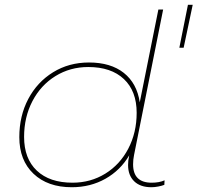

<svg xmlns="http://www.w3.org/2000/svg" viewBox="-20 -782 828 805"><path d="M768 -762H788L750 -582H732ZM670 -26 669 -7Q659 -3 643.5 0Q628 3 615 3Q568 3 542.5 -22Q517 -47 517 -90Q517 -109 521 -126L522 -131Q485 -68 422 -32.5Q359 3 281 3Q180 3 120.5 -53.5Q61 -110 61 -207Q61 -296 98.5 -367Q136 -438 202.5 -479Q269 -520 353 -520Q444 -520 499 -476.5Q554 -433 566 -353L644 -742H664L542 -132Q538 -113 538 -93Q538 -16 616 -16Q648 -16 670 -26ZM553 -309Q553 -400 499.5 -450.5Q446 -501 350 -501Q274 -501 212.5 -463Q151 -425 116 -358Q81 -291 81 -208Q81 -117 134.5 -66.5Q188 -16 284 -16Q360 -16 421.5 -54Q483 -92 518 -159Q553 -226 553 -309Z"/></svg>

Font: Montserrat Alternates Thin
Style: Italic
Weight: 250
Italic angle: -11.3°
Designer: Julieta Ulanovsky
Foundry: Julieta Ulanovsky
Version: Version 7.200